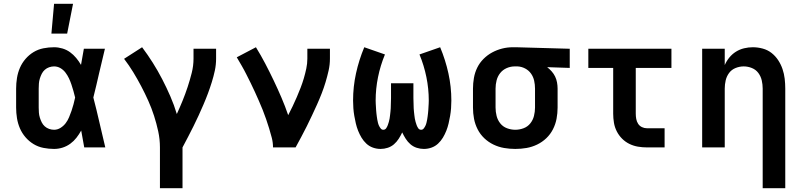

<svg xmlns="http://www.w3.org/2000/svg" viewBox="-20 -777 4240 1012"><path d="M265 8Q237 8 209 2.5Q181 -3 157 -17.5Q133 -32 114.5 -53.5Q96 -75 85 -100.5Q74 -126 69.5 -154Q65 -182 65 -210V-310Q65 -338 69.5 -366Q74 -394 85 -419.5Q96 -445 114.5 -466.5Q133 -488 157 -502.5Q181 -517 209 -522.5Q237 -528 265 -528Q287 -528 309 -521.5Q331 -515 349 -502Q367 -489 381.5 -471.5Q396 -454 407 -435Q411 -456 414.5 -477.5Q418 -499 422 -520H533Q517 -456 502.5 -391.5Q488 -327 472 -263Q489 -198 504 -132Q519 -66 535 0H424Q420 -22 416 -44.5Q412 -67 408 -89Q397 -69 383 -51Q369 -33 350.5 -19.5Q332 -6 310 1Q288 8 265 8ZM265 -93Q283 -93 299 -103Q315 -113 326 -127.5Q337 -142 344 -159Q351 -176 357 -193Q363 -210 367.5 -227.5Q372 -245 376 -263Q372 -280 367 -297.5Q362 -315 356.5 -331.5Q351 -348 343.5 -364Q336 -380 325 -394.5Q314 -409 298.5 -418Q283 -427 265 -427Q252 -427 239 -422.5Q226 -418 216 -409Q206 -400 200 -388Q194 -376 190 -363Q186 -350 185 -336.5Q184 -323 184 -310V-210Q184 -197 185 -183.5Q186 -170 190 -157Q194 -144 200 -132Q206 -120 216 -111Q226 -102 239 -97.5Q252 -93 265 -93ZM251 -600 265 -757H365L334 -600Z M942 215H823V0Q823 -43 814 -84.5Q805 -126 792 -166.5Q779 -207 761.5 -246Q744 -285 724 -323Q704 -361 682 -397Q660 -433 634 -467L729 -528Q759 -488 785.5 -446Q812 -404 835 -359.5Q858 -315 878 -269Q898 -223 912 -176Q928 -211 942.5 -246.5Q957 -282 969 -318.5Q981 -355 990.5 -392.5Q1000 -430 1000 -468V-520H1119V-468Q1119 -436 1112.5 -405.5Q1106 -375 1096.5 -344.5Q1087 -314 1076 -284.5Q1065 -255 1052.5 -226Q1040 -197 1027 -168.5Q1014 -140 1000 -112Q986 -84 971.5 -56Q957 -28 942 0Z M1419 0Q1419 -26 1412.5 -51Q1406 -76 1398.5 -100.5Q1391 -125 1382.5 -149.5Q1374 -174 1364.5 -198Q1355 -222 1344.5 -245.5Q1334 -269 1323.5 -292.5Q1313 -316 1301.5 -339Q1290 -362 1278.5 -385Q1267 -408 1254 -430.5Q1241 -453 1228 -475L1329 -528Q1355 -486 1378 -442Q1401 -398 1422.5 -353Q1444 -308 1463.5 -262.5Q1483 -217 1499 -170Q1511 -193 1522.5 -217Q1534 -241 1544.5 -265.5Q1555 -290 1564.5 -314.5Q1574 -339 1581.5 -364.5Q1589 -390 1594.5 -416Q1600 -442 1600 -468V-520H1719V-468Q1719 -436 1712 -405Q1705 -374 1696 -344Q1687 -314 1675.5 -284.5Q1664 -255 1651 -226Q1638 -197 1624.5 -168.5Q1611 -140 1597 -111.5Q1583 -83 1568 -55.5Q1553 -28 1538 0Z M1986 8Q1965 8 1945.5 1Q1926 -6 1911 -20Q1896 -34 1885.5 -51.5Q1875 -69 1867.5 -88Q1860 -107 1855.5 -126.5Q1851 -146 1847.5 -166Q1844 -186 1842.5 -206.5Q1841 -227 1841 -247Q1841 -320 1856.5 -390.5Q1872 -461 1900 -528L2009 -490Q1985 -432 1972.5 -370.5Q1960 -309 1960 -247Q1960 -239 1960.5 -230.5Q1961 -222 1961.5 -213.5Q1962 -205 1962.5 -196.5Q1963 -188 1964 -180Q1965 -172 1966 -163.5Q1967 -155 1968.5 -147Q1970 -139 1972 -130.5Q1974 -122 1977.5 -114.5Q1981 -107 1986.5 -100Q1992 -93 2000 -93Q2010 -93 2015.5 -101Q2021 -109 2024 -117.5Q2027 -126 2029.5 -134.5Q2032 -143 2033.5 -152Q2035 -161 2036 -170Q2037 -179 2038 -188Q2039 -197 2039.5 -206Q2040 -215 2040 -224Q2040 -233 2040.5 -242Q2041 -251 2041 -260V-338H2159V-260Q2159 -251 2159.5 -242Q2160 -233 2160 -224Q2160 -215 2160.5 -206Q2161 -197 2162 -188Q2163 -179 2164 -170Q2165 -161 2166.5 -152Q2168 -143 2170.5 -134.5Q2173 -126 2176 -117.5Q2179 -109 2184.5 -101Q2190 -93 2200 -93Q2208 -93 2213.5 -100Q2219 -107 2222.5 -114.5Q2226 -122 2228 -130.5Q2230 -139 2231.5 -147Q2233 -155 2234 -163.5Q2235 -172 2236 -180Q2237 -188 2237.5 -196.5Q2238 -205 2238.5 -213.5Q2239 -222 2239.5 -230.5Q2240 -239 2240 -247Q2240 -309 2227.5 -370.5Q2215 -432 2191 -490L2300 -528Q2328 -461 2343.5 -390.5Q2359 -320 2359 -247Q2359 -227 2357.5 -206.5Q2356 -186 2352.5 -166Q2349 -146 2344.5 -126.5Q2340 -107 2332.5 -88Q2325 -69 2314.5 -51.5Q2304 -34 2289 -20Q2274 -6 2254.5 1Q2235 8 2214 8Q2195 8 2176.5 2Q2158 -4 2143.5 -16.5Q2129 -29 2118.5 -45.5Q2108 -62 2100 -79Q2092 -62 2081.5 -45.5Q2071 -29 2056.5 -16.5Q2042 -4 2023.5 2Q2005 8 1986 8Z M2696 8Q2666 8 2637 3Q2608 -2 2581 -15Q2554 -28 2532.5 -48.5Q2511 -69 2497.5 -95.5Q2484 -122 2478.5 -151Q2473 -180 2473 -210V-310Q2473 -338 2478 -366.5Q2483 -395 2495.5 -420.5Q2508 -446 2528.5 -466.5Q2549 -487 2574 -500.5Q2599 -514 2626.5 -521Q2654 -528 2683 -528H2700L2983 -520V-419L2864 -423Q2877 -413 2888 -400.5Q2899 -388 2906 -373.5Q2913 -359 2916 -342.5Q2919 -326 2919 -310V-210Q2919 -180 2913.5 -151Q2908 -122 2894.5 -95.5Q2881 -69 2859.5 -48.5Q2838 -28 2811 -15Q2784 -2 2755 3Q2726 8 2696 8ZM2696 -93Q2718 -93 2739.5 -101Q2761 -109 2775 -126.5Q2789 -144 2794.5 -166Q2800 -188 2800 -210V-310Q2800 -331 2795.5 -351.5Q2791 -372 2779 -389Q2767 -406 2748 -416Q2729 -426 2708 -427H2693Q2671 -427 2650.5 -418Q2630 -409 2616.5 -392Q2603 -375 2597.5 -353.5Q2592 -332 2592 -310V-210Q2592 -188 2597.5 -166Q2603 -144 2617 -126.5Q2631 -109 2652.5 -101Q2674 -93 2696 -93Z M3483 0H3390Q3366 0 3342.5 -4Q3319 -8 3297.5 -18.5Q3276 -29 3259 -46Q3242 -63 3231 -84.5Q3220 -106 3216 -130Q3212 -154 3212 -178V-419H3081V-520H3519V-419H3331V-178Q3331 -164 3333.5 -150Q3336 -136 3343.5 -124.5Q3351 -113 3363.5 -107Q3376 -101 3390 -101H3483Z M4119 215H4000V-310Q4000 -332 3995 -353.5Q3990 -375 3977 -392.5Q3964 -410 3943 -418.5Q3922 -427 3900 -427Q3878 -427 3857 -418.5Q3836 -410 3823 -392.5Q3810 -375 3805 -353.5Q3800 -332 3800 -310V0H3681V-520H3800V-434Q3809 -455 3824 -473.5Q3839 -492 3859 -504.5Q3879 -517 3902 -522.5Q3925 -528 3948 -528Q3974 -528 4000 -521Q4026 -514 4046.5 -498Q4067 -482 4081.5 -460Q4096 -438 4104.5 -413Q4113 -388 4116 -362Q4119 -336 4119 -310Z"/></svg>

Font: R Plex Mono
Style: Bold
Weight: 700
Monospace: yes
Designer: Belleve Invis
Foundry: Belleve Invis
Version: Version 31.8.0